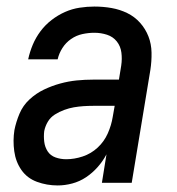

<svg xmlns="http://www.w3.org/2000/svg" viewBox="-20 -558 540 586"><path d="M156 8Q123 8 93 -3Q63 -14 45.5 -39Q28 -64 23.5 -96.5Q19 -129 24 -161Q29 -186 39.5 -211Q50 -236 70 -254.5Q90 -273 114 -284.5Q138 -296 163.5 -303Q189 -310 214 -312.5Q239 -315 265 -315H343L350 -358Q353 -378 350.5 -397.5Q348 -417 336.5 -431.5Q325 -446 306.5 -452Q288 -458 268 -458Q250 -458 231.5 -454Q213 -450 197 -439Q181 -428 170.5 -411.5Q160 -395 156 -377H66Q71 -400 80 -421.5Q89 -443 103.5 -462.5Q118 -482 137.5 -497Q157 -512 178.5 -521.5Q200 -531 223 -534.5Q246 -538 268 -538Q295 -538 320.5 -533.5Q346 -529 368.5 -518Q391 -507 407.5 -488.5Q424 -470 433 -447Q442 -424 442.5 -397.5Q443 -371 439 -345L382 0H291L305 -87Q294 -66 278 -48Q262 -30 242.5 -17Q223 -4 200.5 2Q178 8 156 8ZM182 -72Q207 -72 232.5 -80.5Q258 -89 278 -107.5Q298 -126 309 -151Q320 -176 324 -201L330 -235H265Q250 -235 235 -234Q220 -233 205.5 -230.5Q191 -228 176 -222.5Q161 -217 147.5 -208.5Q134 -200 126 -186.5Q118 -173 115 -158Q113 -142 115 -125.5Q117 -109 125.5 -96Q134 -83 149.5 -77.5Q165 -72 182 -72Z"/></svg>

Font: Iosevka Curly Medium Oblique
Style: Regular
Weight: 500
Italic angle: -9°
Monospace: yes
Designer: Belleve Invis
Foundry: Belleve Invis
Version: Version 11.1.0; ttfautohint (v1.8.3)